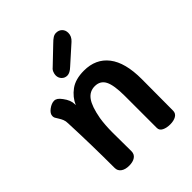

<svg xmlns="http://www.w3.org/2000/svg" viewBox="-210 -868 988 988"><g transform="rotate(-45 283.5 -374.0)"><path d="M512 -269 511 -40Q511 -20 494 -10Q477 0 451 0Q425 0 407 -9Q389 -18 389 -36V-270Q389 -347 372 -380.5Q355 -414 315 -414Q277 -414 254 -382.5Q231 -351 218 -279Q211 -235 211 -179L212 -44Q212 -22 195.5 -10.5Q179 1 151 1Q123 1 106.5 -11Q90 -23 90 -44Q90 -212 83 -376Q83 -392 78 -404Q73 -416 66.5 -426Q60 -436 58 -440Q52 -448 52 -459Q52 -477 73.5 -493Q95 -509 114 -509Q124 -509 133 -503Q142 -497 153 -482Q177 -450 177 -422V-414Q195 -455 232.5 -482.5Q270 -510 332 -510Q418 -510 465 -449.5Q512 -389 512 -269ZM212 -595Q212 -605 216.5 -616.5Q221 -628 230 -635L319 -720Q334 -735 345 -742Q356 -749 368 -749Q388 -749 400.5 -736.5Q413 -724 413 -704Q413 -679 392 -660L296 -574Q273 -552 254 -552Q236 -552 224 -564.5Q212 -577 212 -595Z"/></g></svg>

Font: Mali SemiBold
Style: Regular
Weight: 600
Designer: Kitiyaporn Chalermlarp | Katatrad Aksorn Co.,Ltd.
Foundry: Cadson Demak Co.,Ltd.
Version: Version 1.000; ttfautohint (v1.6)